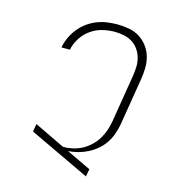

<svg xmlns="http://www.w3.org/2000/svg" viewBox="-111 -832 823 930"><g transform="rotate(15 300.0 -367.5)"><path d="M406 8 102 -136 109 -175 261 -102H268Q291 -102 314.5 -108Q338 -114 359 -125.5Q380 -137 398.5 -155Q417 -173 429.5 -194Q442 -215 449.5 -237.5Q457 -260 461 -283L500 -521Q504 -545 504.5 -568.5Q505 -592 499 -613.5Q493 -635 480 -653.5Q467 -672 448.5 -683.5Q430 -695 407 -700Q384 -705 360 -705Q330 -705 299 -697.5Q268 -690 241 -671Q214 -652 196 -623.5Q178 -595 172 -565H130Q134 -590 145.5 -615Q157 -640 174 -661.5Q191 -683 213.5 -699.5Q236 -716 261.5 -726Q287 -736 313 -739.5Q339 -743 364 -743Q394 -743 422.5 -737.5Q451 -732 474.5 -717.5Q498 -703 515 -680.5Q532 -658 540 -631Q548 -604 547.5 -574Q547 -544 542 -515L503 -277Q498 -252 489.5 -228Q481 -204 466.5 -182.5Q452 -161 432 -144Q412 -127 388.5 -115Q365 -103 340.5 -96.5Q316 -90 291 -88L413 -30Z"/></g></svg>

Font: Iosevka Extralight Extended
Style: Italic
Weight: 200
Width: 7
Italic angle: -9°
Monospace: yes
Designer: Belleve Invis
Foundry: Belleve Invis
Version: Version 32.5.0; ttfautohint (v1.8.4)